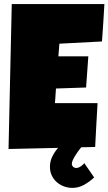

<svg xmlns="http://www.w3.org/2000/svg" viewBox="-20 -724 527 933"><path d="M437.5 138.2Q416 158.7 389.2 173.8Q362.3 189 332 189Q309.6 189 289.8 181.4Q270 173.8 255.1 160.4Q240.2 147 231.4 128.2Q222.7 109.4 222.7 86.4Q222.7 60.1 233.9 37.1Q245.1 14.2 262.2 -5.4L21.5 0L37.1 -704.1H487.3Q484.4 -658.2 481.9 -613.3Q479.5 -568.4 475.6 -522.5L268.6 -511.7L263.7 -450.2H409.2L398.4 -298.8L252 -293.9L247.1 -222.7H454.1Q451.2 -168.9 448 -116Q444.8 -63 442.4 -9.8L374.5 -8.3Q366.7 1.5 358.6 12.7Q350.6 23.9 344 34.7Q337.4 45.4 333.3 55.2Q329.1 64.9 329.1 71.8Q329.1 80.6 335.4 86.4Q341.8 92.3 350.6 92.3Q360.4 92.3 372.1 84.7Q383.8 77.1 389.6 68.8Z"/></svg>

Font: Luckiest Guy RUS-BEL-UKR
Style: Regular
Weight: 400
Designer: Astigmatic (AOETI)
Foundry: Astigmatic (AOETI)
Version: Version 1.00 March 11, 2019, initial release